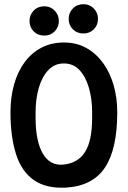

<svg xmlns="http://www.w3.org/2000/svg" viewBox="-20 -883 610 917"><path d="M540 -347Q540 -171 481.5 -83Q423 5 296 13Q200 18 141.5 -23Q83 -64 56.5 -147Q30 -230 30 -347Q30 -418 47 -479Q64 -540 97 -585Q130 -630 177.5 -655Q225 -680 286 -680Q346 -680 393 -653.5Q440 -627 473 -581Q506 -535 523 -475Q540 -415 540 -347ZM150 -320Q150 -209 184.5 -149.5Q219 -90 284 -97Q352 -104 386 -157Q420 -210 420 -320V-347Q420 -411 404.5 -464Q389 -517 359.5 -548.5Q330 -580 285 -580Q241 -580 211 -548.5Q181 -517 165.5 -464Q150 -411 150 -347ZM192 -713Q161 -713 141 -733Q121 -753 121 -783Q121 -812 141 -832.5Q161 -853 192 -853Q221 -853 241 -832.5Q261 -812 261 -783Q261 -753 241 -733Q221 -713 192 -713ZM379 -723Q348 -723 328 -743Q308 -763 308 -793Q308 -822 328 -842.5Q348 -863 379 -863Q408 -863 428 -842.5Q448 -822 448 -793Q448 -763 428 -743Q408 -723 379 -723Z"/></svg>

Font: Winky Sans Medium
Style: Regular
Weight: 500
Designer: Simon Atzbach
Foundry: typofactur
Version: Version 1.205